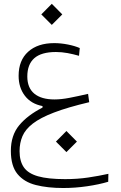

<svg xmlns="http://www.w3.org/2000/svg" viewBox="-20 -674 626 992"><path d="M306.6 297.4Q226.1 297.4 165.3 282Q104.5 266.6 70.3 225.1Q36.1 183.6 36.1 105.5Q36.1 25.4 79.1 -26.6Q122.1 -78.6 199.7 -118.2V-126Q140.6 -137.2 108.4 -179.4Q76.2 -221.7 76.2 -282.2Q76.2 -362.3 125.5 -406.7Q174.8 -451.2 260.3 -451.2Q294.4 -451.2 330.3 -444.1Q366.2 -437 392.1 -425.8L388.2 -385.7Q359.4 -394 329.3 -399.7Q299.3 -405.3 269 -405.3Q193.4 -405.3 157.2 -373.3Q121.1 -341.3 121.1 -278.8Q121.1 -220.2 157.2 -190.2Q193.4 -160.2 261.7 -160.2Q295.9 -160.2 338.9 -168.5Q381.8 -176.8 435.1 -189L440.9 -146Q329.6 -119.6 258.8 -92.5Q188 -65.4 149.4 -35.4Q110.8 -5.4 95.9 29.8Q81.1 64.9 81.1 106.9Q81.1 158.2 103 190.2Q125 222.2 176.5 236.8Q228 251.5 316.4 251.5Q379.9 251.5 435.5 243.2Q491.2 234.9 540 224.1L539.1 265.1Q491.7 279.3 430.2 288.3Q368.7 297.4 306.6 297.4ZM247.6 -545.4 193.4 -599.6 247.6 -654.3 301.8 -599.6ZM323.2 111.8 269 57.6 323.2 2.9 377.4 57.6Z"/></svg>

Font: Cascadia Mono ExtraLight
Style: Regular
Weight: 200
Monospace: yes
Designer: Aaron Bell
Foundry: Saja Typeworks
Version: Version 2404.023; ttfautohint (v1.8.4)